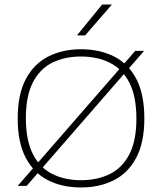

<svg xmlns="http://www.w3.org/2000/svg" viewBox="-20 -819 714 846"><path d="M97.5 0H58L576 -595H615ZM337 7Q254.5 7 191.8 -24.8Q129 -56.5 93.5 -123.8Q58 -191 58 -297Q58 -403.5 94 -471Q130 -538.5 193 -570.2Q256 -602 337 -602Q419.5 -602 482.5 -570.2Q545.5 -538.5 580.8 -471Q616 -403.5 616 -297Q616 -191 580.2 -123.8Q544.5 -56.5 481.5 -24.8Q418.5 7 337 7ZM337 -25Q409 -25 464 -52.2Q519 -79.5 550 -139.2Q581 -199 581 -296Q581 -394.5 550 -454.8Q519 -515 464 -542.5Q409 -570 337 -570Q265 -570 210.2 -542.8Q155.5 -515.5 124.8 -455.8Q94 -396 94 -299Q94 -200.5 124.8 -140.2Q155.5 -80 210.2 -52.5Q265 -25 337 -25ZM319 -663 430 -799H473L355 -663Z"/></svg>

Font: Encode Sans SC Expanded Thin
Style: Regular
Weight: 250
Width: 7
Designer: Multiple Designers
Foundry: Impallari Type
Version: Version 3.002